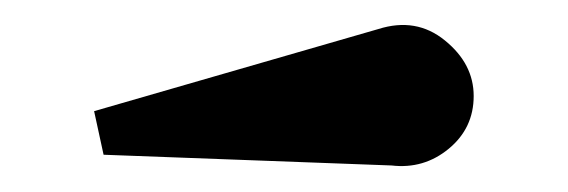

<svg xmlns="http://www.w3.org/2000/svg" viewBox="-20 -831 450 152"><path d="M290 -700 62 -708.5 54.5 -743 279.5 -808Q309.5 -817.5 332.2 -799Q355 -780.5 355 -755Q355 -729.5 335.2 -713.2Q315.5 -697 290 -700Z"/></svg>

Font: Bodoni* 06pt
Style: Bold
Weight: 700
Version: Version 2.3